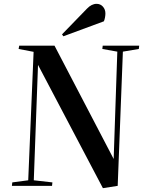

<svg xmlns="http://www.w3.org/2000/svg" viewBox="-20 -968 751 1000"><path d="M572 -140 591 -699 513 -713 515 -730H705L703 -713L620 -699L593 0L516 12L178 -630L156 -29L253 -18L251 0H42L44 -18L127 -29L155 -698L77 -713L80 -730H264ZM433 -923Q457 -948 483 -948Q503 -948 516 -933.5Q529 -919 529 -898Q529 -889 527 -877.5Q525 -866 521 -857L310 -779L303 -789Z"/></svg>

Font: Literata 72pt SemiBold
Style: Italic
Weight: 600
Italic angle: -2°
Designer: Latin by Veronika Burian and Jose Scaglione. Greek by Irene Vlachou. Cyrillic by Vera Evstafieva
Foundry: TypeTogether
Version: Version 3.002